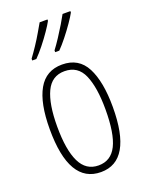

<svg xmlns="http://www.w3.org/2000/svg" viewBox="-146 -839 704 921"><g transform="rotate(-20 206.0 -378.0)"><path d="M366 -265Q366 10 207 10Q45 10 45 -267Q45 -400 84.5 -469.5Q124 -539 206 -539Q291 -539 328.5 -466.5Q366 -394 366 -265ZM83 -267Q83 -148 113 -86Q143 -24 207 -24Q270 -24 299.5 -83Q329 -142 329 -266Q329 -378 301.5 -441.5Q274 -505 206 -505Q141 -505 112 -443.5Q83 -382 83 -267ZM332 -759Q323 -742 303 -713Q283 -684 259.5 -654.5Q236 -625 217 -606H196V-615Q212 -636 231 -665Q250 -694 266.5 -721.5Q283 -749 292 -766H332ZM215 -759Q206 -742 186.5 -713.5Q167 -685 143.5 -655.5Q120 -626 100 -606H79V-615Q96 -638 115 -666.5Q134 -695 149.5 -722Q165 -749 175 -766H215Z"/></g></svg>

Font: Noto Sans Malayalam ExtraCondensed ExtraLight
Style: Regular
Weight: 200
Width: 2
Designer: Jelle Bosma - Monotype Design Team
Foundry: Monotype Imaging Inc.
Version: Version 2.104; ttfautohint (v1.8.4.7-5d5b)